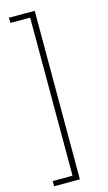

<svg xmlns="http://www.w3.org/2000/svg" viewBox="-141 -789 577 1030"><g transform="rotate(-15 148.0 -274.0)"><path d="M167 194V-742H24V-713H134V165H24V194Z"/></g></svg>

Font: Talent ExtraLight
Style: Regular
Weight: 200
Designer: Mike Powis
Version: Version 1.001;hotconv 1.0.109;makeotfexe 2.5.65596